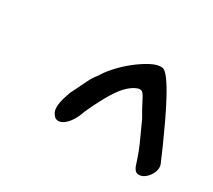

<svg xmlns="http://www.w3.org/2000/svg" viewBox="-70 -683 592 533"><g transform="rotate(30 226.0 -416.5)"><path d="M134 -292Q129 -296 124.5 -304Q120 -312 121.5 -328.5Q123 -345 134 -374Q151 -408 158.5 -424Q166 -440 177 -453Q186 -469 203.5 -488.5Q221 -508 242.5 -525Q264 -542 285 -553Q306 -564 321 -562Q330 -561 343.5 -542.5Q357 -524 372.5 -495Q388 -466 403 -434Q418 -402 430.5 -374Q443 -346 450 -329Q455 -317 449.5 -303Q444 -289 432.5 -279.5Q421 -270 409 -272Q397 -274 391 -296Q386 -311 382.5 -321Q379 -331 370.5 -350.5Q362 -370 343 -411Q327 -438 319.5 -453.5Q312 -469 306.5 -475Q301 -481 291 -478Q278 -474 263.5 -461Q249 -448 232.5 -421.5Q216 -395 195 -349Q184 -316 166.5 -300Q149 -284 134 -292Z"/></g></svg>

Font: Caveat SemiBold
Style: Regular
Weight: 600
Designer: Pablo Impallari
Foundry: Pablo Impallari
Version: Version 2.000